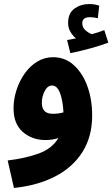

<svg xmlns="http://www.w3.org/2000/svg" viewBox="-20 -700 556 950"><path d="M49 230 18 94Q108 83 173 59Q238 35 269 -17Q239 -7 206 -7Q139 -7 93 -47Q47 -87 47 -164Q47 -209 61.5 -254Q76 -299 102 -336Q128 -373 164 -395Q200 -417 243 -417Q302 -417 345.5 -377.5Q389 -338 412.5 -273Q436 -208 436 -128Q436 -24 388 52Q340 128 253 173Q166 218 49 230ZM187 -191Q187 -137 241 -137Q254 -137 267 -138.5Q280 -140 294 -144Q291 -202 277 -239.5Q263 -277 237 -277Q216 -277 201.5 -250Q187 -223 187 -191ZM328 -437 312 -502Q339 -507 356 -510Q340 -523 328.5 -542.5Q317 -562 317 -586Q317 -635 348.5 -657.5Q380 -680 420 -680Q449 -680 471 -672L464 -610Q455 -612 445 -613.5Q435 -615 425 -615Q387 -615 387 -585Q387 -564 403 -550Q419 -536 435 -531Q468 -540 496 -551L516 -489Q479 -475 428.5 -461Q378 -447 328 -437Z"/></svg>

Font: Noto Sans Arabic UI Cn XBd
Style: Regular
Weight: 800
Width: 3
Designer: Monotype Design Team, Nadine Chahine and Nizar Qandah
Foundry: Monotype Imaging Inc.
Version: Version 2.010; ttfautohint (v1.8.4.7-5d5b)